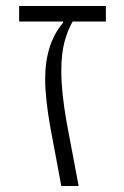

<svg xmlns="http://www.w3.org/2000/svg" viewBox="-20 -622 413 642"><path d="M44 -602H334V-550H223Q206 -521 195.5 -481.5Q185 -442 185 -383Q185 -314 203 -212L243 0H185L148 -198Q140 -243 135.5 -283.5Q131 -324 131 -357Q131 -476 191 -546V-550H44Z"/></svg>

Font: IBM Plex Sans Hebrew Light
Style: Regular
Weight: 300
Designer: Mike Abbink, Paul van der Laan, Pieter van Rosmalen, Yanek Iontef
Foundry: Bold Monday
Version: Version 1.2